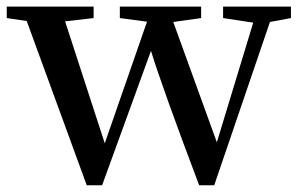

<svg xmlns="http://www.w3.org/2000/svg" viewBox="-23 -546 894 572"><path d="M843.8 -526.4V-492.2L781.2 -480.5L615.2 5.9H570.3Q460 -286.1 426.8 -394.5L281.2 5.9H235.4L56.6 -483.4L-2.9 -492.2V-526.4H255.9V-492.2L170.9 -482.4L289.1 -119.1L415 -481.4L334 -492.2V-526.4H576.2V-492.2L493.2 -480.5L623 -122.1L731.4 -478.5L641.6 -492.2V-526.4Z"/></svg>

Font: GenYoMin JP SemiBold
Style: Regular
Weight: 600
Version: Version 1.001;PS 1;hotconv 16.6.51;makeotf.lib2.5.65220 DEVE